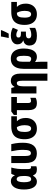

<svg xmlns="http://www.w3.org/2000/svg" viewBox="1550 -2366 1056 4197"><g transform="rotate(-90 2078.5 -268.0)"><path d="M259 -115Q284 -115 299.5 -131Q315 -147 322.5 -181Q330 -215 330 -267V-273Q330 -354 313 -393Q296 -432 258 -432Q226 -432 209.5 -390.5Q193 -349 193 -271Q193 -193 209 -154Q225 -115 259 -115ZM206 10Q126 10 80 -64Q34 -138 34 -272Q34 -410 83 -484.5Q132 -559 217 -559Q263 -559 293 -538Q323 -517 342 -475H348Q353 -498 361 -517.5Q369 -537 378 -550H514Q506 -522 498.5 -485.5Q491 -449 486 -408.5Q481 -368 481 -328V-179Q481 -148 490.5 -133Q500 -118 516 -118Q523 -118 530 -120Q537 -122 542 -123V-3Q539 0 526.5 3Q514 6 500.5 8Q487 10 478 10Q423 10 392 -9Q361 -28 343 -72H333Q320 -47 301 -28.5Q282 -10 258.5 0Q235 10 206 10Z M825 9Q747 8 700 -21Q653 -50 632.5 -107.5Q612 -165 612 -249V-550H767V-236Q767 -175 781.5 -148Q796 -121 829 -121Q866 -121 883.5 -160.5Q901 -200 901 -294Q901 -355 893 -417.5Q885 -480 870 -550H1026Q1037 -500 1044 -458.5Q1051 -417 1053.5 -378Q1056 -339 1056 -294Q1056 -141 997 -66Q938 9 825 9Z M1598 -234Q1598 -161 1570 -106Q1542 -51 1490 -20.5Q1438 10 1365 10Q1291 10 1239.5 -22Q1188 -54 1160.5 -114Q1133 -174 1133 -258Q1133 -358 1163.5 -422.5Q1194 -487 1257 -518.5Q1320 -550 1417 -550H1635V-427H1527Q1563 -392 1580.5 -344Q1598 -296 1598 -234ZM1292 -258Q1292 -211 1300 -179Q1308 -147 1325 -131.5Q1342 -116 1367 -116Q1403 -116 1421.5 -152.5Q1440 -189 1440 -259Q1440 -292 1435.5 -320.5Q1431 -349 1422 -375.5Q1413 -402 1399 -427H1388Q1337 -427 1314.5 -387.5Q1292 -348 1292 -258Z M2056 -550V-427H1925V-179Q1925 -149 1936 -133.5Q1947 -118 1968 -118Q1985 -118 2002 -122Q2019 -126 2038 -134V-17Q2015 -4 1985 3Q1955 10 1919 10Q1870 10 1836.5 -8Q1803 -26 1786 -66.5Q1769 -107 1769 -173V-427H1664V-494L1739 -550Z M2411 -560Q2458 -560 2493.5 -537.5Q2529 -515 2548 -470.5Q2567 -426 2567 -360V240H2411V-317Q2411 -372 2399.5 -400.5Q2388 -429 2360 -429Q2333 -429 2317.5 -411.5Q2302 -394 2295.5 -356Q2289 -318 2289 -256V0H2133V-550H2253L2272 -481H2280Q2294 -507 2313.5 -524.5Q2333 -542 2357.5 -551Q2382 -560 2411 -560Z M3116 -274Q3116 -192 3096.5 -127.5Q3077 -63 3036.5 -26.5Q2996 10 2931 10Q2900 10 2874 -0.5Q2848 -11 2828 -27H2820Q2823 6 2825 41.5Q2827 77 2827 105V240H2671V-274Q2671 -360 2694 -424Q2717 -488 2766 -524Q2815 -560 2895 -560Q2964 -560 3013.5 -527.5Q3063 -495 3089.5 -431.5Q3116 -368 3116 -274ZM2893 -435Q2860 -435 2843.5 -404Q2827 -373 2827 -301V-146Q2839 -131 2856 -123Q2873 -115 2890 -115Q2925 -115 2941 -150.5Q2957 -186 2957 -274Q2957 -363 2941.5 -399Q2926 -435 2893 -435Z M3485 -339V-230H3432Q3396 -230 3375.5 -222.5Q3355 -215 3346.5 -201.5Q3338 -188 3338 -169Q3338 -152 3346 -139.5Q3354 -127 3371.5 -120Q3389 -113 3418 -113Q3459 -113 3497.5 -124.5Q3536 -136 3568 -155V-28Q3543 -15 3516.5 -6.5Q3490 2 3460 6Q3430 10 3392 10Q3317 10 3270 -10.5Q3223 -31 3202 -68Q3181 -105 3181 -155Q3181 -206 3209.5 -241Q3238 -276 3291 -285V-290Q3252 -303 3229.5 -335Q3207 -367 3207 -413Q3207 -460 3231.5 -492.5Q3256 -525 3300 -542.5Q3344 -560 3400 -560Q3431 -560 3459 -555.5Q3487 -551 3514.5 -541.5Q3542 -532 3571 -517L3523 -405Q3495 -421 3468 -430.5Q3441 -440 3414 -440Q3385 -440 3370.5 -428.5Q3356 -417 3356 -395Q3356 -364 3375.5 -351.5Q3395 -339 3442 -339ZM3348 -621Q3351 -633 3355.5 -654Q3360 -675 3365 -698.5Q3370 -722 3373.5 -743Q3377 -764 3378 -776H3517V-764Q3507 -739 3495 -712.5Q3483 -686 3470 -659.5Q3457 -633 3441 -606H3348Z M4097 -234Q4097 -161 4069 -106Q4041 -51 3989 -20.5Q3937 10 3864 10Q3790 10 3738.5 -22Q3687 -54 3659.5 -114Q3632 -174 3632 -258Q3632 -358 3662.5 -422.5Q3693 -487 3756 -518.5Q3819 -550 3916 -550H4134V-427H4026Q4062 -392 4079.5 -344Q4097 -296 4097 -234ZM3791 -258Q3791 -211 3799 -179Q3807 -147 3824 -131.5Q3841 -116 3866 -116Q3902 -116 3920.5 -152.5Q3939 -189 3939 -259Q3939 -292 3934.5 -320.5Q3930 -349 3921 -375.5Q3912 -402 3898 -427H3887Q3836 -427 3813.5 -387.5Q3791 -348 3791 -258Z"/></g></svg>

Font: Noto Sans Display Condensed ExtraBold
Style: Regular
Weight: 800
Width: 3
Designer: Monotype Design Team
Foundry: Monotype Imaging Inc.
Version: Version 2.003